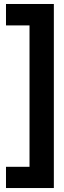

<svg xmlns="http://www.w3.org/2000/svg" viewBox="-20 -823 328 977"><path d="M10.5 133.8V25.8H130.2V-693.7H10.5V-802.7H254V133.8Z"/></svg>

Font: Pretendard GOV Variable
Style: Regular
Weight: 400
Designer: Base glyphs from Inter by Rasmus Andersson; Hangul glyphs from Noto Sans CJK(Source Han Sans) by Jang Soo-young and Kang
Foundry: Kil Hyung-jin
Version: Version 1.307;Glyphs 3.2 (3192)